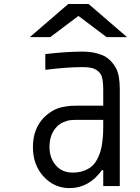

<svg xmlns="http://www.w3.org/2000/svg" viewBox="-20 -937 707 967"><path d="M323.6 -916.7H426.4L619.8 -750H516.9L375 -856.8L233.1 -750H130.2ZM500 -333.3H372.4Q348.3 -333.3 335 -332Q321.6 -330.7 301.4 -322.6Q281.2 -314.5 265.6 -298.2Q229.2 -259.8 229.2 -197.3Q229.2 -141.9 260.7 -104.8Q292.3 -67.7 346.4 -67.7Q377.6 -67.7 402 -76.8Q426.4 -85.9 442.4 -99.6Q458.3 -113.3 469.7 -135.4Q481.1 -157.6 486.7 -176.8Q492.2 -196 495.4 -222.7Q498.7 -249.3 499.3 -266.3Q500 -283.2 500 -306.6ZM395.8 -677.1Q451.8 -677.1 494.1 -659.8Q536.5 -642.6 563.8 -594.4Q583.3 -559.9 583.3 -487.6V0H500V-80.1H493.5Q427.7 10.4 330.7 10.4Q252.6 10.4 199.2 -48.2Q145.8 -106.8 145.8 -196Q145.8 -289.7 203.1 -347Q224 -367.2 247.4 -380.2Q270.8 -393.2 296.5 -398.1Q322.3 -403 336.9 -404Q351.6 -404.9 373.7 -404.9H500V-484.4Q500 -541 488.3 -561.2Q477.2 -580.1 456.7 -589.5Q436.2 -599 395.8 -599Q317.7 -599 208.3 -585.3V-664.7Q315.8 -677.1 395.8 -677.1Z"/></svg>

Font: Monoid
Style: Regular
Weight: 400
Width: 4
Monospace: yes
Designer: Andreas Larsen (@larsenwork)
Version: Version 0.61